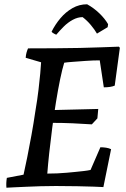

<svg xmlns="http://www.w3.org/2000/svg" viewBox="-20 -869 587 897"><path d="M10 8Q9 -3 9.5 -14.5Q10 -26 12 -38L90 -53Q98 -88 107.5 -135.5Q117 -183 127 -238Q137 -293 145 -348Q155 -407 160 -450.5Q165 -494 168 -525.5Q171 -557 172 -578L100 -599Q101 -613 104 -623.5Q107 -634 111 -643Q177 -643 237.5 -643.5Q298 -644 352.5 -645Q407 -646 453 -648Q499 -650 535 -651L540 -646L516 -469Q507 -465 494 -463Q481 -461 465 -461L446 -587Q415 -587 380.5 -584.5Q346 -582 319 -580Q292 -578 280 -576Q271 -547 261 -499Q251 -451 241.5 -392Q232 -333 224 -271.5Q216 -210 210 -154.5Q204 -99 201 -58Q224 -58 247 -59Q270 -60 292 -62Q314 -64 334 -66Q354 -68 371.5 -70Q389 -72 403 -75L449 -181Q462 -181 475.5 -179Q489 -177 499 -172L463 5Q450 4 418 3Q386 2 341 1Q296 0 241 0Q205 0 170 1Q135 2 104 3.5Q73 5 48.5 6Q24 7 10 8ZM409 -288Q364 -291 319 -293Q274 -295 224 -295L234 -355L439 -360L435 -316ZM243 -707Q239 -708 230.5 -713Q222 -718 221 -721Q238 -755 262.5 -784Q287 -813 318.5 -831Q350 -849 387 -849Q418 -832 444 -807Q470 -782 485 -756L483 -742L433 -712Q422 -731 404.5 -752Q387 -773 366 -789Q343 -789 320 -776.5Q297 -764 278 -745Q259 -726 243 -707Z"/></svg>

Font: Labrada Medium
Style: Italic
Weight: 500
Italic angle: -7°
Designer: Mercedes Jáuregui
Foundry: Omnibus-Type Team
Version: Version 1.000